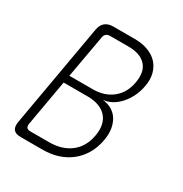

<svg xmlns="http://www.w3.org/2000/svg" viewBox="-170 -858 939 987"><g transform="rotate(30 300.0 -365.0)"><path d="M219 -730H347Q392 -730 427 -716.5Q462 -703 483.5 -679Q505 -655 513.5 -621.5Q522 -588 514 -547Q508 -513 493.5 -483Q479 -453 458.5 -430Q438 -407 413 -393Q388 -379 361 -377Q393 -373 416.5 -359Q440 -345 454 -321.5Q468 -298 472.5 -267.5Q477 -237 470 -200Q462 -154 440.5 -117Q419 -80 387 -54Q355 -28 313 -14Q271 0 221 0H90Q60 0 48 -15Q36 -30 41 -60L148 -670Q153 -700 171 -715Q189 -730 219 -730ZM142 -353 94 -80Q92 -65 98 -57.5Q104 -50 119 -50H230Q307 -50 357 -88.5Q407 -127 420 -199Q433 -271 396.5 -312Q360 -353 283 -353ZM150 -398H288Q359 -398 405.5 -436Q452 -474 463 -541Q475 -608 441.5 -644Q408 -680 338 -680H230Q215 -680 206 -672.5Q197 -665 195 -650Z"/></g></svg>

Font: Maple Mono Thin
Style: Italic
Weight: 250
Italic angle: -10°
Monospace: yes
Designer: subframe7536
Version: Version 7.000